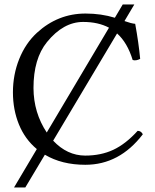

<svg xmlns="http://www.w3.org/2000/svg" viewBox="-20 -718 686 848"><path d="M214.8 -96.7Q276.4 -31.2 356 -30.8Q425.8 -30.8 480.5 -56.4Q535.2 -82 587.9 -140.1Q603 -140.1 610.8 -125Q507.8 9.8 356.9 9.8Q252.9 9.8 178.2 -34.7L91.8 109.9H42L142.6 -59.6Q90.3 -103 63.7 -168.2Q37.1 -233.4 37.1 -310.1Q37.1 -388.2 64.9 -457.5Q92.8 -526.9 143.1 -573.2Q235.8 -658.2 357.9 -658.2Q426.8 -658.2 487.3 -639.6L522 -698.2H573.2L529.8 -625Q559.6 -614.3 577.1 -612.8Q592.3 -529.8 599.1 -458Q580.1 -448.2 565.9 -453.1Q542.5 -529.8 497.1 -570.3ZM186.5 -132.8 461.4 -595.7Q413.6 -621.1 347.2 -621.1Q259.8 -621.1 187.5 -532.2Q127.9 -459 127.9 -329.1Q128.4 -220.2 186.5 -132.8Z"/></svg>

Font: Linux Libertine
Style: Regular
Weight: 400
Designer: Philipp H. Poll
Foundry: Philipp H. Poll
Version: Version 5.3.0 ; ttfautohint (v0.9)